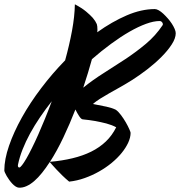

<svg xmlns="http://www.w3.org/2000/svg" viewBox="-80 -782 830 885"><path d="M730 -628.9Q730 -605.5 711.4 -576.9Q692.9 -548.3 663.8 -519.3Q634.8 -490.2 599.1 -462.6Q563.5 -435.1 528.8 -413.1Q500 -395 473.4 -380.1Q446.8 -365.2 423.6 -352.1Q400.4 -338.9 381.3 -326.9Q362.3 -314.9 348.1 -302.7Q383.3 -296.4 410.6 -290.3Q438 -284.2 454.1 -275.9Q465.8 -267.6 478 -251.2Q490.2 -234.9 500 -217.8Q509.8 -200.7 515.9 -186.8Q522 -172.9 522 -169.9Q522 -148.4 511 -124.5Q500 -100.6 480.7 -76.9Q461.4 -53.2 434.8 -31.2Q408.2 -9.3 376.7 8.5Q345.2 26.4 310.1 38.8Q274.9 51.3 238.8 55.2Q222.7 42 207.5 27.1Q192.4 12.2 180.2 -0.7Q168 -13.7 159.7 -23.2Q151.4 -32.7 149.4 -35.2Q131.8 -7.8 113.8 14.6Q95.7 37.1 77.9 52.5Q60.1 67.9 42.2 75.9Q24.4 84 6.8 83Q-0.5 82.5 -8.3 77.4Q-16.1 72.3 -23.4 64.5Q-30.8 56.6 -37.4 47.4Q-43.9 38.1 -49.1 29.5Q-54.2 21 -57.1 13.9Q-60.1 6.8 -60.1 3.9Q-60.1 -47.4 -38.3 -110.4Q-16.6 -173.3 21 -240.7Q58.6 -308.1 109.9 -375.7Q161.1 -443.4 220.2 -503.9Q239.7 -574.2 252 -640.6Q264.2 -707 265.1 -762.2Q297.4 -745.1 316.9 -728.8Q336.4 -712.4 347.7 -699.7Q360.4 -684.6 366.2 -670.9Q369.1 -662.1 369.1 -646Q369.1 -643.1 368.9 -639.9Q368.7 -636.7 368.2 -633.3Q436.5 -682.1 504.2 -711.2Q571.8 -740.2 633.8 -740.2Q641.6 -740.2 651.9 -734.4Q662.1 -728.5 672.6 -718.8Q683.1 -709 693.6 -697Q704.1 -685.1 712.2 -672.6Q720.2 -660.2 725.1 -648.7Q730 -637.2 730 -628.9ZM267.6 -277.3Q241.7 -210.9 212.2 -148.7Q182.6 -86.4 150.4 -36.1Q206.1 -41 253.9 -52.5Q301.8 -64 340.3 -83Q378.9 -102.1 408 -129.9Q437 -157.7 455.6 -195.3Q445.8 -200.7 434.3 -205.1Q422.9 -209.5 410.2 -212.9Q397.5 -216.3 384.5 -219Q371.6 -221.7 359.4 -224.1Q331.1 -229 300.8 -231.9Q293.9 -232.9 284.9 -246.6Q275.9 -260.3 267.6 -277.3ZM343.8 -509.3Q335.4 -479 325.4 -446Q315.4 -413.1 303.7 -377.9Q347.7 -413.6 398.2 -445.3Q448.7 -477.1 498.5 -510Q548.3 -543 592.8 -580.3Q637.2 -617.7 668.9 -665Q670.9 -667.5 670.7 -670.9Q670.4 -674.3 668.5 -677.5Q666.5 -680.7 663.3 -682.9Q660.2 -685.1 655.8 -685.1Q628.4 -685.1 593 -672.1Q557.6 -659.2 517.1 -636Q476.6 -612.8 432.4 -580.3Q388.2 -547.9 343.8 -509.3ZM8.8 -9.8Q13.2 -9.8 21.7 -20.8Q30.3 -31.7 41.7 -51.5Q53.2 -71.3 67.1 -99.4Q81.1 -127.4 96.2 -161.4Q111.3 -195.3 127.2 -234.4Q143.1 -273.4 158.7 -315.4Q129.9 -278.8 104.5 -241.5Q79.1 -204.1 58.8 -167Q38.6 -129.9 24.2 -93.5Q9.8 -57.1 2.9 -22.9Q1.5 -16.1 3.7 -12.9Q5.9 -9.8 8.8 -9.8Z"/></svg>

Font: Yesteryear
Style: Regular
Weight: 400
Designer: Astigmatic (AOETI)
Foundry: Astigmatic (AOETI)
Version: Version 1.000